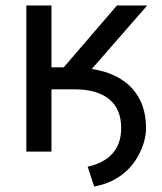

<svg xmlns="http://www.w3.org/2000/svg" viewBox="-20 -548 584 694"><path d="M312 -298.8Q407.2 -283.7 457.5 -228.5Q507.8 -173.3 507.8 -85.4Q507.8 -40 483.4 8.1Q459 56.2 417 86.4Q375 116.7 320.3 126L296.9 54.7Q418 26.9 418 -85.4Q418 -152.8 375.7 -188.5Q333.5 -224.1 252.9 -225.1H166V0H75.2V-528.3H166V-304.7H210.4L402.8 -528.3H512.2Z"/></svg>

Font: MAUL
Style: Regular
Weight: 400
Designer: MAUL
Version: Version 1.0; 2020; ttfautohint (v1.8.3)